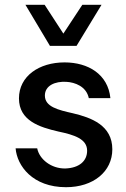

<svg xmlns="http://www.w3.org/2000/svg" viewBox="-20 -770 523 800"><path d="M86 -750 188 -579H299L403 -750H323L244 -630L166 -750ZM255 10C369 10 448 -55 448 -148C448 -248 360 -280 284 -298C222 -312 167 -325 167 -372C167 -413 209 -432 257 -429C292 -427 340 -410 350 -361H440C430 -461 347 -510 249 -510C143 -510 59 -453 59 -360C59 -267 145 -240 223 -222C290 -208 343 -191 343 -142C343 -99 310 -70 252 -68C194 -67 144 -106 135 -152H45C51 -79 116 10 255 10Z"/></svg>

Font: Oakes Medium
Style: Regular
Weight: 500
Designer: Samuel Oakes
Foundry: Samuel Oakes
Version: Version 1.003;PS 001.003;hotconv 1.0.88;makeotf.lib2.5.64775